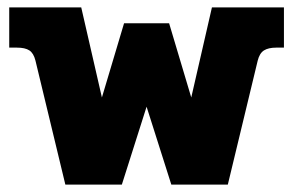

<svg xmlns="http://www.w3.org/2000/svg" viewBox="-20 -500 794 520"><path d="M76 -336Q71 -356 59.5 -363.5Q48 -371 26 -371H5V-480H200L256 -236L316 -437H438L498 -236L554 -480H749V-371H728Q707 -371 695 -363.5Q683 -356 678 -336L597 0H444L377 -211L310 0H157Z"/></svg>

Font: Pridi
Style: Bold
Weight: 700
Designer: Katatrad Team
Foundry: CadsonDemak
Version: Version 1.001